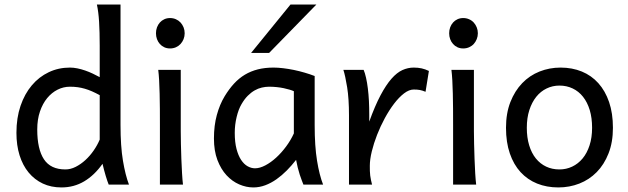

<svg xmlns="http://www.w3.org/2000/svg" viewBox="-20 -801 2726 833"><path d="M283.2 -424.8Q255.4 -424.8 230 -412.1Q204.6 -399.4 184.8 -375.5Q165 -351.6 153.3 -317.1Q141.6 -282.7 141.6 -239.3Q141.6 -153.8 170.7 -109.9Q199.7 -65.9 263.7 -65.9Q286.1 -65.9 308.3 -77.1Q330.6 -88.4 350.3 -106.4Q370.1 -124.5 386.2 -147.7Q402.3 -170.9 412.6 -195.3V-388.2Q394.5 -397.9 378.9 -404.8Q363.3 -411.6 348.1 -416Q333 -420.4 317.4 -422.6Q301.8 -424.8 283.2 -424.8ZM502.9 -258.8Q502.9 -166.5 513.4 -103.8Q523.9 -41 539.6 0H451.7Q446.3 -12.7 438.7 -37.8Q431.2 -63 424.8 -90.3Q389.6 -40.5 345.2 -14.2Q300.8 12.2 246.6 12.2Q201.7 12.2 165.8 -4.6Q129.9 -21.5 104.2 -52.5Q78.6 -83.5 64.9 -127.2Q51.3 -170.9 51.3 -224.6Q51.3 -289.6 69.1 -341.8Q86.9 -394 118.2 -430.9Q149.4 -467.8 191.7 -487.8Q233.9 -507.8 283.2 -507.8Q298.8 -507.8 315.7 -504.4Q332.5 -501 349.4 -495.1Q366.2 -489.3 382.3 -481.7Q398.4 -474.1 412.6 -466.3V-603Q412.6 -662.1 409.9 -706.3Q407.2 -750.5 400.4 -781.2H502.9Z M656.7 -656.7Q656.7 -670.4 661.1 -682.4Q665.5 -694.3 673.6 -703.4Q681.6 -712.4 692.9 -717.5Q704.1 -722.7 717.8 -722.7Q731.4 -722.7 743.2 -717.5Q754.9 -712.4 763.2 -703.4Q771.5 -694.3 776.4 -682.4Q781.2 -670.4 781.2 -656.7Q781.2 -643.1 776.4 -631.1Q771.5 -619.1 763.2 -610.1Q754.9 -601.1 743.2 -595.9Q731.4 -590.8 717.8 -590.8Q704.1 -590.8 692.9 -595.9Q681.6 -601.1 673.6 -610.1Q665.5 -619.1 661.1 -631.1Q656.7 -643.1 656.7 -656.7ZM764.2 -231.9Q764.2 -208.5 764.9 -176.5Q765.6 -144.5 766.8 -111.8Q768.1 -79.1 769.8 -49.3Q771.5 -19.5 773.9 0H673.8V-258.8Q673.8 -294.4 673.6 -329.1Q673.3 -363.8 672.6 -394.8Q671.9 -425.8 670.4 -452.4Q668.9 -479 666.5 -498H764.2Z M1147.5 -424.8Q1131.8 -424.8 1116 -421.1Q1100.1 -417.5 1084.7 -408.7Q1069.3 -399.9 1054.9 -385.5Q1040.5 -371.1 1027.8 -349.1Q1014.6 -326.7 1006.6 -293.2Q998.5 -259.8 998.5 -224.6Q998.5 -184.1 1006.1 -155Q1013.7 -126 1026.1 -107.2Q1038.6 -88.4 1054.4 -79.6Q1070.3 -70.8 1086.4 -70.8Q1106.9 -70.8 1131.1 -83.5Q1155.3 -96.2 1178.2 -117.2Q1201.2 -138.2 1221.4 -165.5Q1241.7 -192.9 1254.9 -222.2V-405.3Q1247.6 -408.7 1236.1 -412.1Q1224.6 -415.5 1210.7 -418.5Q1196.8 -421.4 1180.4 -423.1Q1164.1 -424.8 1147.5 -424.8ZM1345.2 -258.8Q1345.2 -166.5 1355.5 -103.8Q1365.7 -41 1381.8 0H1296.4Q1293.9 -6.3 1289.6 -17.6Q1285.2 -28.8 1280.5 -43.2Q1275.9 -57.6 1271.7 -74.2Q1267.6 -90.8 1264.6 -107.4Q1245.6 -83 1224.4 -61.5Q1203.1 -40 1179.7 -23.4Q1156.2 -6.8 1130.9 2.7Q1105.5 12.2 1079.1 12.2Q1048.3 12.2 1017.8 -1Q987.3 -14.2 962.9 -40.5Q938.5 -66.9 923.3 -106.7Q908.2 -146.5 908.2 -200.2Q908.2 -256.3 920.7 -302Q933.1 -347.7 954.6 -383.3Q973.6 -414.6 995.1 -438Q1016.6 -461.4 1042.2 -476.8Q1067.9 -492.2 1098.6 -500Q1129.4 -507.8 1167 -507.8Q1185.5 -507.8 1208.3 -505.1Q1231 -502.4 1254.6 -497.6Q1278.3 -492.7 1301.8 -485.8Q1325.2 -479 1345.2 -471.2ZM1352.5 -781.2 1147.5 -571.3H1069.3L1240.2 -781.2Z M1494.1 0V-300.3Q1494.1 -372.6 1486.1 -422.6Q1478 -472.7 1469.7 -498H1557.6Q1563.5 -484.4 1568.1 -463.6Q1572.8 -442.9 1575.9 -417.5Q1579.1 -392.1 1580.6 -363.3Q1582 -334.5 1582 -305.2V-273.4Q1606.9 -342.3 1630.9 -387.5Q1654.8 -432.6 1678.5 -459.5Q1702.1 -486.3 1726.1 -497.1Q1750 -507.8 1774.9 -507.8Q1793.5 -507.8 1809.1 -504.4Q1824.7 -501 1840.8 -493.2L1826.2 -402.8Q1812 -408.7 1801.3 -410.6Q1790.5 -412.6 1774.9 -412.6Q1754.9 -412.6 1732.9 -395.8Q1710.9 -378.9 1689.7 -351.1Q1668.5 -323.2 1649.4 -288.1Q1630.4 -252.9 1616 -216.1Q1601.6 -179.2 1593 -144Q1584.5 -108.9 1584.5 -81.5Q1584.5 -69.3 1584.7 -59.1Q1585 -48.8 1586.2 -39.3Q1587.4 -29.8 1589.4 -20.3Q1591.3 -10.7 1594.2 0Z M1928.7 -656.7Q1928.7 -670.4 1933.1 -682.4Q1937.5 -694.3 1945.6 -703.4Q1953.6 -712.4 1964.8 -717.5Q1976.1 -722.7 1989.7 -722.7Q2003.4 -722.7 2015.1 -717.5Q2026.9 -712.4 2035.2 -703.4Q2043.5 -694.3 2048.3 -682.4Q2053.2 -670.4 2053.2 -656.7Q2053.2 -643.1 2048.3 -631.1Q2043.5 -619.1 2035.2 -610.1Q2026.9 -601.1 2015.1 -595.9Q2003.4 -590.8 1989.7 -590.8Q1976.1 -590.8 1964.8 -595.9Q1953.6 -601.1 1945.6 -610.1Q1937.5 -619.1 1933.1 -631.1Q1928.7 -643.1 1928.7 -656.7ZM2036.1 -231.9Q2036.1 -208.5 2036.9 -176.5Q2037.6 -144.5 2038.8 -111.8Q2040 -79.1 2041.7 -49.3Q2043.5 -19.5 2045.9 0H1945.8V-258.8Q1945.8 -294.4 1945.6 -329.1Q1945.3 -363.8 1944.6 -394.8Q1943.8 -425.8 1942.4 -452.4Q1940.9 -479 1938.5 -498H2036.1Z M2265.6 -246.6Q2265.6 -204.1 2275.9 -170.4Q2286.1 -136.7 2304.9 -113.5Q2323.7 -90.3 2349.6 -78.1Q2375.5 -65.9 2407.2 -65.9Q2436.5 -65.9 2462.4 -78.1Q2488.3 -90.3 2507.6 -113.5Q2526.9 -136.7 2537.8 -170.4Q2548.8 -204.1 2548.8 -246.6Q2548.8 -289.6 2538.6 -323.5Q2528.3 -357.4 2509.5 -381.1Q2490.7 -404.8 2464.6 -417.2Q2438.5 -429.7 2407.2 -429.7Q2377.4 -429.7 2351.6 -417.2Q2325.7 -404.8 2306.6 -381.1Q2287.6 -357.4 2276.6 -323.5Q2265.6 -289.6 2265.6 -246.6ZM2175.3 -246.6Q2175.3 -309.6 2194.3 -358.2Q2213.4 -406.7 2245.6 -440.2Q2277.8 -473.6 2320.8 -490.7Q2363.8 -507.8 2412.1 -507.8Q2462.4 -507.8 2504.2 -490.7Q2545.9 -473.6 2575.9 -440.2Q2606 -406.7 2622.6 -358.2Q2639.2 -309.6 2639.2 -246.6Q2639.2 -183.6 2620.1 -135.3Q2601.1 -86.9 2568.8 -54.2Q2536.6 -21.5 2493.7 -4.6Q2450.7 12.2 2402.3 12.2Q2352.1 12.2 2310.3 -4.6Q2268.6 -21.5 2238.5 -54.2Q2208.5 -86.9 2191.9 -135.3Q2175.3 -183.6 2175.3 -246.6Z"/></svg>

Font: Andika Basic
Style: Regular
Weight: 400
Designer: Annie Olsen & Victor Gaultney
Foundry: SIL International
Version: Version 1.000